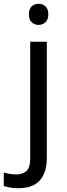

<svg xmlns="http://www.w3.org/2000/svg" viewBox="-75 -757 353 1017"><path d="M22 240Q-3 240 -22 236.5Q-41 233 -55 228V157Q-40 161 -24 164Q-8 167 11 167Q43 167 64 149.5Q85 132 85 83V-536H173V80Q173 130 157 166Q141 202 108 221Q75 240 22 240ZM78 -681Q78 -710 93 -723.5Q108 -737 130 -737Q150 -737 165.5 -723.5Q181 -710 181 -681Q181 -653 165.5 -639Q150 -625 130 -625Q108 -625 93 -639Q78 -653 78 -681Z"/></svg>

Font: Noto Sans Meetei Mayek
Style: Regular
Weight: 400
Designer: Monotype Design Team and Neelakash Kshetrimayum
Foundry: Monotype Imaging Inc.
Version: Version 2.002